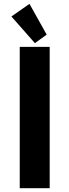

<svg xmlns="http://www.w3.org/2000/svg" viewBox="-20 -982 362 1002"><path d="M133.8 -961.9 223.6 -801.3 162.1 -756.8 39.6 -896ZM83 0V-737.3H239.3V0Z"/></svg>

Font: Klaudia
Style: Bold
Weight: 700
Designer: Wojciech Kalinowski "wmk69" (wmk69@o2.pl)
Foundry: Wojciech Kalinowski "wmk69" (wmk69@o2.pl)
Version: Version 3.1.0; 2021-05-10